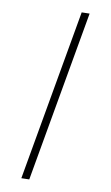

<svg xmlns="http://www.w3.org/2000/svg" viewBox="-174 -773 564 976"><g transform="rotate(20 108.0 -285.5)"><path d="M128 -738V159L88 167V-730Z"/></g></svg>

Font: Aref Ruqaa Ink
Style: Regular
Weight: 400
Designer: Abdullah Aref
Version: Version 1.005